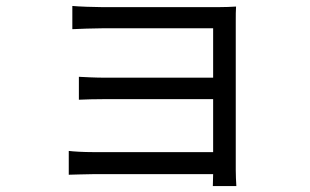

<svg xmlns="http://www.w3.org/2000/svg" viewBox="-20 -569 1040 645"><path d="M211 -62V18C227 18 262 16 294 16H696L695 56H774C773 42 772 18 772 2C772 -83 772 -460 772 -496C772 -515 772 -536 773 -547C760 -546 734 -545 712 -545C630 -545 381 -545 325 -545C299 -545 242 -547 223 -549V-471C241 -472 299 -474 325 -474C380 -474 662 -474 696 -474V-308H334C300 -308 264 -310 245 -311V-234C265 -235 300 -236 335 -236H696V-58H293C259 -58 227 -60 211 -62Z"/></svg>

Font: Source Han Sans JP
Style: Regular
Weight: 400
Designer: Ryoko NISHIZUKA 西塚涼子 (kana, bopomofo & ideographs); Paul D. Hunt (Latin, Greek & Cyrillic); Sandoll Communications 산돌커뮤니
Foundry: Adobe
Version: Version 2.004;hotconv 1.0.118;makeotfexe 2.5.65603